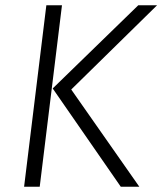

<svg xmlns="http://www.w3.org/2000/svg" viewBox="-20 -705 613 725"><path d="M573 -685 249 -367 506 0H436L179 -371L502 -685ZM214 -685 130 0H71L155 -685Z"/></svg>

Font: Glekhifnjqigglhiwekvrgaqftz
Style: Regular
Weight: 300
Italic angle: -8°
Designer: Carrois Corporate & Edenspiekermann
Foundry: Carrois Corporate GbR & Edenspiekermann AG
Version: Version 2.001